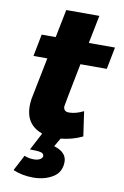

<svg xmlns="http://www.w3.org/2000/svg" viewBox="-98 -721 654 1011"><g transform="rotate(10 229.5 -215.5)"><path d="M153 234Q94 234 45 213L89 129Q113 139 139 139Q161.5 139 173.8 131Q186 123 186 114Q186 99.5 169 95.2Q152 91 111 91L160 -2Q70 -35 70 -133Q70 -151 73 -172L118 -397H44L67 -515H142L172 -665H349L319 -515H459L436 -397H295Q250 -170 250 -164Q250 -136 279 -136Q316 -136 357 -157L376 -25Q322 1 260 7L234 52Q302 73 302 124Q302 180 257.5 207Q213 234 153 234Z"/></g></svg>

Font: Argentum Novus
Style: Bold Italic
Weight: 700
Designer: Julieta Ulanovsky (font) & Cristiano Sobral (main changes)
Foundry: Julieta Ulanovsky (font) & Cristiano Sobral (main changes)
Version: Version 3.00;November 27, 2020;FontCreator 13.0.0.2655 64-bi